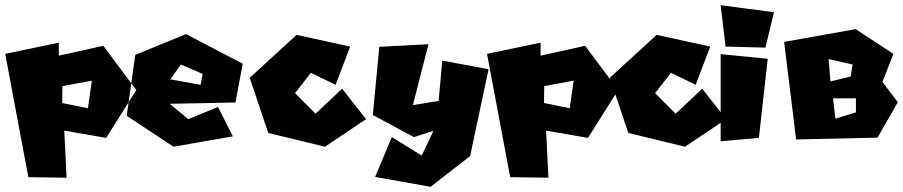

<svg xmlns="http://www.w3.org/2000/svg" viewBox="-24 -564 3471 738"><path d="M314 -148 215 -168 216 -233 329 -254ZM-4 -357 85 117 232 119 223 -62 384 -34 500 -218 373 -388 202 -350V-400Z M671 -316 631 -259 747 -238 755 -280ZM496 -353 691 -433 909 -319 881 -170 628 -165 700 -106 814 -153 871 -40 643 0 463 -119Z M1266 -238 1322 -385 1116 -430 936 -265 1007 -53 1225 0 1383 -106 1291 -223 1189 -127 1110 -206 1171 -284Z M1434 -384 1409 -122 1567 -37 1642 -61 1597 34 1482 -37 1418 116 1631 154 1783 36 1854 -298 1676 -331 1662 -176 1563 -160 1623 -394Z M2166 -148 2067 -168 2068 -233 2181 -254ZM1848 -357 1937 117 2084 119 2075 -62 2236 -34 2352 -218 2225 -388 2054 -350V-400Z M2650 -238 2706 -385 2500 -430 2320 -265 2391 -53 2609 0 2767 -106 2675 -223 2573 -127 2494 -206 2555 -284Z M2746 -356V-21L2893 -34L2927 -338ZM2746 -544 2765 -385 2918 -381 2951 -517Z M3187 -108 3178 -186H3266V-132ZM3168 -251 3161 -337 3253 -316 3246 -270ZM2990 -403 3036 -28 3349 -35 3427 -171 3368 -249 3410 -357 3265 -452Z"/></svg>

Font: Super Mario
Style: Regular
Weight: 400
Version: Version 1.0